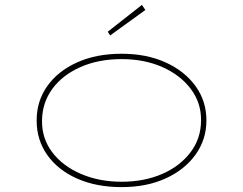

<svg xmlns="http://www.w3.org/2000/svg" viewBox="-20 -756 995 786"><path d="M478 10Q374 10 295.5 -25Q217 -60 173.5 -121.5Q130 -183 130 -263Q130 -342 173.5 -403.5Q217 -465 295.5 -500.5Q374 -536 478 -536Q580 -536 658 -500.5Q736 -465 780.5 -403.5Q825 -342 825 -263Q825 -185 780.5 -123Q736 -61 658 -25.5Q580 10 478 10ZM478 -12Q570 -12 643 -43.5Q716 -75 759.5 -132Q803 -189 803 -263Q804 -335 761 -392Q718 -449 644.5 -481.5Q571 -514 478 -514Q383 -514 309.5 -481.5Q236 -449 194.5 -392.5Q153 -336 152 -263Q151 -189 194 -132.5Q237 -76 311.5 -44Q386 -12 478 -12ZM431 -611 421 -626 561 -736 575 -715Z"/></svg>

Font: Lexend Zetta Thin
Style: Regular
Weight: 250
Version: Version 1.007